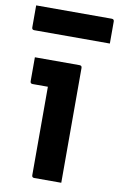

<svg xmlns="http://www.w3.org/2000/svg" viewBox="-87 -819 540 868"><g transform="rotate(10 182.5 -385.0)"><path d="M123 -11V-417H53Q42 -417 42 -428V-538H247Q258 -538 258 -527V0H134Q123 0 123 -11ZM7 -770H354Q365 -770 365 -759V-658H18Q7 -658 7 -669Z"/></g></svg>

Font: Recursive Sn Lnr St
Style: Bold
Weight: 700
Version: Version 1.079;hotconv 1.0.112;makeotfexe 2.5.65598; ttfautoh